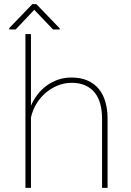

<svg xmlns="http://www.w3.org/2000/svg" viewBox="-20 -916 640 936"><path d="M130.9 -400.9Q143.6 -430.2 163.1 -455.3Q182.6 -480.5 207.8 -498.8Q232.9 -517.1 263.2 -527.6Q293.5 -538.1 328.1 -538.1Q373.5 -538.1 406.7 -523.4Q439.9 -508.8 461.4 -482.7Q482.9 -456.5 493.4 -420.4Q503.9 -384.3 504.4 -341.8V0H477.5V-341.8Q477.1 -378.9 468.5 -410.4Q460 -441.9 441.7 -464.6Q423.3 -487.3 395 -500Q366.7 -512.7 326.7 -512.2Q291 -511.7 258.8 -498Q226.6 -484.4 200.4 -461.4Q174.3 -438.5 156.2 -407.7Q138.2 -377 130.9 -342.8V0H104V-750H130.9ZM271.5 -777.3V-772.5H238.3L147 -868.2L56.6 -772.5H25.4V-779.3L137.7 -896H157.2Z"/></svg>

Font: Roboto Mono Thin
Style: Regular
Weight: 250
Designer: Google
Version: Version 2.000985; 2015; ttfautohint (v1.3)